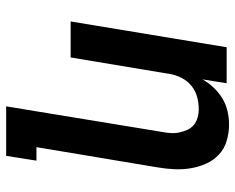

<svg xmlns="http://www.w3.org/2000/svg" viewBox="-92 -684 783 640"><g transform="rotate(-90 300.0 -363.5)"><path d="M206 8Q177 8 150.5 0Q124 -8 105 -26Q86 -44 75 -68.5Q64 -93 59.5 -120.5Q55 -148 56.5 -176Q58 -204 63 -233L130 -634H85L101 -735H266L181 -217Q178 -202 177 -187Q176 -172 179 -158Q182 -144 187.5 -131.5Q193 -119 203.5 -110Q214 -101 228 -97Q242 -93 257 -93Q277 -93 297.5 -98.5Q318 -104 334.5 -117.5Q351 -131 361 -150.5Q371 -170 374 -190L429 -520H549L463 0H343L356 -81Q345 -61 328.5 -43.5Q312 -26 292 -14Q272 -2 249.5 3Q227 8 206 8Z"/></g></svg>

Font: Iosevka Extended
Style: Bold Italic
Weight: 700
Width: 7
Italic angle: -9°
Monospace: yes
Designer: Belleve Invis
Foundry: Belleve Invis
Version: Version 32.5.0; ttfautohint (v1.8.4)